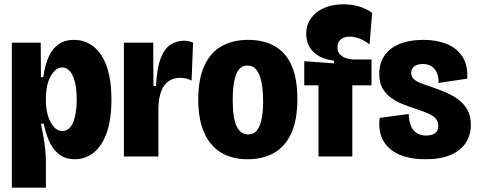

<svg xmlns="http://www.w3.org/2000/svg" viewBox="-20 -726 2220 891"><path d="M35 145V-289V-528H169L170 -368H181Q189 -427 207 -465Q225 -503 253.5 -522Q282 -541 322 -541Q374 -541 413.5 -510.5Q453 -480 475 -418.5Q497 -357 497 -264Q497 -171 475 -109.5Q453 -48 414.5 -17.5Q376 13 326 13Q288 13 260 -5.5Q232 -24 213 -61Q194 -98 183 -152H170Q176 -124 181.5 -92.5Q187 -61 190 -31.5Q193 -2 193 23V145ZM269 -118Q291 -118 305.5 -135Q320 -152 328 -185.5Q336 -219 336 -264Q336 -313 327.5 -346Q319 -379 304 -396Q289 -413 268 -413Q251 -413 237 -400.5Q223 -388 213 -368Q203 -348 198 -323.5Q193 -299 193 -274V-259Q193 -235 196.5 -214.5Q200 -194 207 -176Q214 -158 223.5 -145Q233 -132 244.5 -125Q256 -118 269 -118Z M555 0V-284V-528H691L692 -327H704Q708 -408 725 -453.5Q742 -499 770 -518Q798 -537 834 -537Q844 -537 854.5 -535Q865 -533 876 -528L869 -352Q856 -359 842 -362Q828 -365 815 -365Q785 -365 762.5 -349.5Q740 -334 728 -302.5Q716 -271 715 -221V0Z M1129 13Q1056 13 1005 -18.5Q954 -50 927 -111.5Q900 -173 900 -264Q900 -360 928.5 -421.5Q957 -483 1009 -512Q1061 -541 1131 -541Q1204 -541 1255.5 -511.5Q1307 -482 1333.5 -421.5Q1360 -361 1360 -266Q1360 -169 1331.5 -107Q1303 -45 1251 -16Q1199 13 1129 13ZM1132 -102Q1155 -102 1170 -118.5Q1185 -135 1193 -169Q1201 -203 1201 -255Q1201 -312 1192.5 -349Q1184 -386 1168.5 -404Q1153 -422 1128 -422Q1105 -422 1090 -405Q1075 -388 1067.5 -352Q1060 -316 1060 -260Q1060 -179 1078 -140.5Q1096 -102 1132 -102Z M1458 0V-330H1392V-442L1530 -432V-444Q1478 -452 1450 -472Q1422 -492 1411.5 -517.5Q1401 -543 1401 -568Q1401 -610 1423 -641Q1445 -672 1484 -689Q1523 -706 1573 -706Q1614 -706 1648 -695.5Q1682 -685 1707 -666L1695 -520Q1670 -539 1647 -547.5Q1624 -556 1604 -556Q1578 -556 1562 -543.5Q1546 -531 1546 -506Q1546 -487 1556.5 -475Q1567 -463 1583.5 -457Q1600 -451 1619 -450H1704V-330H1615V0Z M1954 13Q1897 13 1854.5 -0.5Q1812 -14 1785 -39.5Q1758 -65 1747 -100.5Q1736 -136 1742 -179L1877 -197Q1877 -170 1885 -147Q1893 -124 1911 -110.5Q1929 -97 1957 -97Q1983 -97 1998.5 -107.5Q2014 -118 2014 -141Q2014 -161 2003 -174.5Q1992 -188 1970 -198Q1948 -208 1915 -219Q1881 -230 1849.5 -242.5Q1818 -255 1793 -273.5Q1768 -292 1754 -318.5Q1740 -345 1740 -383Q1740 -432 1764 -467.5Q1788 -503 1834 -522Q1880 -541 1945 -541Q2006 -541 2053 -522Q2100 -503 2126 -463Q2152 -423 2148 -361L2015 -341Q2016 -367 2008 -386.5Q2000 -406 1983.5 -417.5Q1967 -429 1942 -429Q1916 -429 1902 -417.5Q1888 -406 1888 -388Q1888 -372 1899 -360.5Q1910 -349 1931.5 -340.5Q1953 -332 1984 -322Q2016 -311 2048 -297.5Q2080 -284 2106.5 -264.5Q2133 -245 2149 -216.5Q2165 -188 2165 -146Q2165 -100 2142 -64Q2119 -28 2072.5 -7.5Q2026 13 1954 13Z"/></svg>

Font: Bricolage Grotesque 72pt SemiCondensed ExtraBold
Style: Regular
Weight: 800
Width: 4
Designer: Mathieu Triay
Foundry: Atelier Triay
Version: Version 1.001;gftools[0.9.33.dev8+g029e19f]